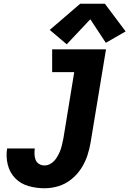

<svg xmlns="http://www.w3.org/2000/svg" viewBox="-20 -999 692 1027"><path d="M218 8Q255 8 292 -3Q329 -14 360.5 -39Q392 -64 413.5 -97Q435 -130 447 -166Q459 -202 465 -239L547 -735H259V-613H377L319 -258Q315 -240 311 -222Q307 -204 299.5 -186.5Q292 -169 281 -152.5Q270 -136 253.5 -125Q237 -114 218 -114Q202 -114 189 -122Q176 -130 170.5 -144Q165 -158 164.5 -174Q164 -190 166 -205H18Q11 -161 21.5 -118.5Q32 -76 61 -46Q90 -16 132 -4Q174 8 218 8ZM337 -762 463 -896 546 -770 652 -831 541 -979H409L246 -839Z"/></svg>

Font: Iosevka Sparkle Heavy Oblique
Style: Regular
Weight: 900
Italic angle: -9°
Designer: Belleve Invis
Foundry: Belleve Invis
Version: Version 4.5.0; ttfautohint (v1.8.3)